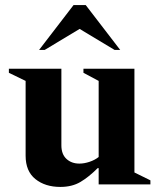

<svg xmlns="http://www.w3.org/2000/svg" viewBox="-20 -727 630 757"><path d="M218 10Q158 10 119.5 -21Q81 -52 81 -113V-408L15 -440V-456H222V-154Q222 -119 242 -100.5Q262 -82 293 -82Q312 -82 333 -89Q354 -96 369 -108V-408L309 -440V-456H510V-47L573 -16V0H369V-64H365Q330 -29 297 -9.5Q264 10 218 10ZM134 -530 270 -707H318L454 -530H432L294 -613L156 -530Z"/></svg>

Font: Spectral
Style: Bold
Weight: 700
Designer: Jean-Baptiste Levee
Foundry: Production Type
Version: Version 2.001